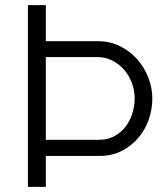

<svg xmlns="http://www.w3.org/2000/svg" viewBox="-20 -730 643 750"><path d="M364 -569Q410 -569 449 -549.5Q488 -530 516 -498.5Q544 -467 559.5 -427Q575 -387 575 -346Q575 -302 560.5 -261.5Q546 -221 519 -190Q492 -159 454.5 -140Q417 -121 371 -121H159V0H89V-710H159V-569ZM368 -184Q400 -184 425.5 -197.5Q451 -211 469 -233.5Q487 -256 496.5 -285.5Q506 -315 506 -346Q506 -378 494.5 -407.5Q483 -437 463.5 -459Q444 -481 417.5 -494Q391 -507 362 -507H159V-184Z"/></svg>

Font: Boldmen
Style: Regular
Weight: 400
Designer: Matt McInerney, Pablo Impallari, Rodrigo Fuenzalida
Foundry: LIVING CONCEPT
Version: Version 1.000